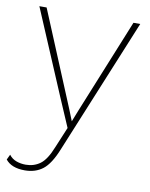

<svg xmlns="http://www.w3.org/2000/svg" viewBox="-85 -560 654 836"><g transform="rotate(10 242.5 -142.5)"><path d="M467 -500 221 98Q194 165 161.5 190Q129 215 82 215Q23 215 -3 182L8 159Q21 176 40.5 183Q60 190 82 190Q118 190 145.5 170Q173 150 196 92L234 1L179 -127L21 -500H53L227 -81L247 -31L268 -84L437 -500Z"/></g></svg>

Font: Work Sans ExtraLight
Style: Regular
Weight: 200
Designer: Wei Huang
Foundry: Wei Huang
Version: Version 2.010; ttfautohint (v1.8.3)